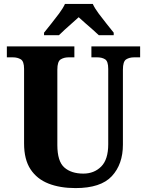

<svg xmlns="http://www.w3.org/2000/svg" viewBox="-20 -951 751 981"><path d="M366 10Q287 10 228 -13Q169 -36 136 -86Q103 -136 103 -218V-599Q103 -638 86 -648Q69 -658 46 -658H15V-714H360V-658H330Q307 -658 290 -647.5Q273 -637 273 -595V-210Q273 -127 308.5 -95.5Q344 -64 406 -64Q461 -64 497 -100Q533 -136 533 -214V-599Q533 -638 517 -648Q501 -658 477 -658H447V-714H696V-658H665Q641 -658 624.5 -647.5Q608 -637 608 -595V-212Q608 -112 551.5 -51Q495 10 366 10ZM205 -784Q220 -803 241 -829Q262 -855 282 -882Q302 -909 312 -931H454Q464 -909 484 -882Q504 -855 525 -829Q546 -803 561 -784V-771H485Q474 -782 455 -798.5Q436 -815 416 -832.5Q396 -850 382 -863Q368 -850 348.5 -833Q329 -816 311 -799.5Q293 -783 281 -771H205Z"/></svg>

Font: Noto Serif Thai SemiCondensed ExtraBold
Style: Regular
Weight: 800
Width: 4
Designer: Monotype Design Team
Foundry: Monotype Imaging Inc.
Version: Version 2.002; ttfautohint (v1.8.4.7-5d5b)